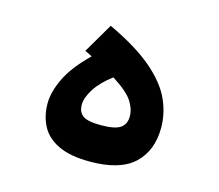

<svg xmlns="http://www.w3.org/2000/svg" viewBox="-74 -547 734 643"><g transform="rotate(15 293.0 -225.0)"><path d="M285.6 3.9Q217.3 3.9 176 -15.9Q134.8 -35.6 116.7 -70.1Q98.6 -104.5 98.6 -148.4Q98.6 -187.5 121.6 -235.6Q144.5 -283.7 200.7 -338.4Q188.5 -344.2 175.3 -350.6L235.8 -453.6Q333.5 -407.7 388.2 -360.8Q442.9 -314 465.1 -265.9Q487.3 -217.8 487.3 -167.5Q487.3 -87.9 438.7 -42Q390.1 3.9 285.6 3.9ZM289.1 -289.1Q250 -259.8 230.2 -228.8Q210.4 -197.8 210.4 -173.3Q210.4 -147.9 227.1 -135.7Q243.7 -123.5 289.6 -123.5Q337.9 -123.5 356.9 -136.5Q376 -149.4 376 -177.2Q376 -203.1 358.9 -229.2Q341.8 -255.4 289.1 -289.1Z"/></g></svg>

Font: Cascadia Mono NF SemiBold
Style: Regular
Weight: 600
Monospace: yes
Designer: Aaron Bell
Foundry: Saja Typeworks
Version: Version 2404.023; ttfautohint (v1.8.4)